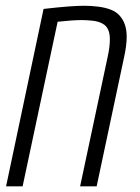

<svg xmlns="http://www.w3.org/2000/svg" viewBox="-20 -660 496 680"><path d="M1.5 0 134.3 -628.4Q186 -634.3 220.9 -637Q255.9 -639.6 279.3 -639.6Q302.2 -639.6 327.6 -636.5Q353 -633.3 373 -625.5Q392.6 -617.7 403.8 -604.5Q428.7 -577.1 428.7 -529.8Q428.7 -499.5 419.4 -457L322.3 0H263.7L361.3 -458.5Q365.2 -476.6 367.2 -491.9Q369.1 -507.3 369.1 -521Q369.1 -562 344.2 -575.7Q329.1 -584.5 307.4 -586.7Q285.6 -588.9 270.5 -588.9Q252.4 -588.9 231.9 -587.4Q211.4 -585.9 184.1 -583L60.1 0Z"/></svg>

Font: Open Sans Condensed Light
Style: Italic
Weight: 300
Width: 3
Italic angle: -12°
Designer: Monotype Design Team
Foundry: Monotype Imaging Inc.
Version: Version 3.000; ttfautohint (v1.8.4)